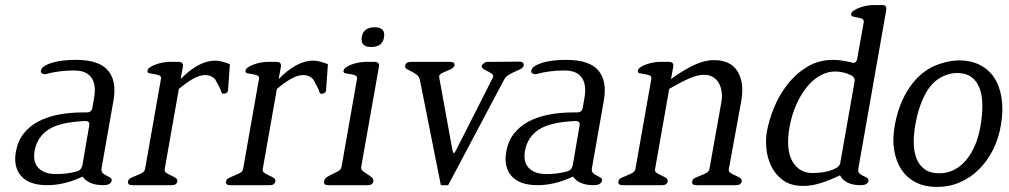

<svg xmlns="http://www.w3.org/2000/svg" viewBox="-20 -733 3995 760"><path d="M422 -17Q417 0 389 0Q331 0 307 -34Q235 0 167 0Q95 0 63.5 -36.5Q32 -73 43 -133Q50 -174 73 -203.5Q96 -233 130.5 -251.5Q165 -270 210 -279Q255 -288 308 -288H324Q343 -288 346 -308L352 -343Q362 -397 342 -425.5Q322 -454 274 -454Q244 -454 215.5 -450.5Q187 -447 159 -439Q139 -441 142 -454Q145 -468 166 -477Q207 -496 281 -496Q372 -496 407.5 -454Q443 -412 429 -334L382 -67Q380 -54 386.5 -48Q393 -42 401.5 -38Q410 -34 416.5 -30Q423 -26 422 -17ZM333 -235Q337 -254 318 -254Q218 -250 172.5 -220.5Q127 -191 117 -136Q114 -119 116 -102.5Q118 -86 128 -73Q138 -60 156 -52Q174 -44 203 -44Q245 -44 282 -54Q301 -58 306 -78Z M883 -376Q880 -362 866 -362Q858 -361 856 -369.5Q854 -378 847 -391L831 -420Q815 -436 793 -436Q771 -436 745 -421.5Q719 -407 688 -381L632 -64Q630 -54 638.5 -48.5Q647 -43 657 -38.5Q667 -34 675 -29Q683 -24 682 -15Q679 0 660 0H504Q484 0 487 -15Q488 -24 498.5 -29Q509 -34 520.5 -38.5Q532 -43 542 -48.5Q552 -54 554 -63L617 -420Q619 -431 610.5 -434.5Q602 -438 591 -439.5Q580 -441 571 -443Q562 -445 564 -454Q565 -461 575 -467.5Q585 -474 598 -478.5Q611 -483 625 -485.5Q639 -488 649 -488H687Q707 -488 704 -469L695 -420Q729 -455 763.5 -474Q798 -493 833 -493Q854 -493 890 -479L883 -381V-376Z M1271 -376Q1268 -362 1254 -362Q1246 -361 1244 -369.5Q1242 -378 1235 -391L1219 -420Q1203 -436 1181 -436Q1159 -436 1133 -421.5Q1107 -407 1076 -381L1020 -64Q1018 -54 1026.5 -48.5Q1035 -43 1045 -38.5Q1055 -34 1063 -29Q1071 -24 1070 -15Q1067 0 1048 0H892Q872 0 875 -15Q876 -24 886.5 -29Q897 -34 908.5 -38.5Q920 -43 930 -48.5Q940 -54 942 -63L1005 -420Q1007 -431 998.5 -434.5Q990 -438 979 -439.5Q968 -441 959 -443Q950 -445 952 -454Q953 -461 963 -467.5Q973 -474 986 -478.5Q999 -483 1013 -485.5Q1027 -488 1037 -488H1075Q1095 -488 1092 -469L1083 -420Q1117 -455 1151.5 -474Q1186 -493 1221 -493Q1242 -493 1278 -479L1271 -381V-376Z M1500 -585Q1494 -547 1449 -547Q1406 -547 1412 -586Q1418 -625 1463 -625Q1507 -625 1500 -585ZM1458 -15Q1455 0 1436 0H1280Q1260 0 1263 -15Q1265 -26 1275 -32.5Q1285 -39 1297 -44.5Q1309 -50 1319.5 -56Q1330 -62 1332 -73L1393 -420Q1395 -431 1386.5 -434.5Q1378 -438 1367 -439.5Q1356 -441 1347 -443Q1338 -445 1340 -454Q1341 -461 1351 -467.5Q1361 -474 1374 -478.5Q1387 -483 1401 -485.5Q1415 -488 1425 -488H1463Q1483 -488 1480 -469L1410 -74Q1408 -63 1416 -56.5Q1424 -50 1433.5 -44Q1443 -38 1451 -31.5Q1459 -25 1458 -15Z M2053 -474Q2051 -465 2041 -460Q2031 -455 2018.5 -449.5Q2006 -444 1994 -437Q1982 -430 1975 -417L1754 0H1725L1642 -417Q1639 -430 1629 -437.5Q1619 -445 1608.5 -450Q1598 -455 1590 -460Q1582 -465 1584 -474Q1587 -488 1606 -488H1762Q1781 -488 1779 -474Q1777 -466 1768 -461Q1759 -456 1748.5 -452Q1738 -448 1728.5 -443Q1719 -438 1718 -431Q1718 -433 1718.5 -431Q1719 -429 1719 -424L1771 -138Q1774 -127 1776 -127Q1780 -127 1785 -138L1930 -424Q1930 -424 1932 -430Q1933 -437 1925.5 -442Q1918 -447 1909 -451.5Q1900 -456 1892.5 -461Q1885 -466 1887 -474Q1898 -488 1908 -488L2036 -489Q2054 -489 2053 -474Z M2363 -17Q2358 0 2330 0Q2272 0 2248 -34Q2176 0 2108 0Q2036 0 2004.5 -36.5Q1973 -73 1984 -133Q1991 -174 2014 -203.5Q2037 -233 2071.5 -251.5Q2106 -270 2151 -279Q2196 -288 2249 -288H2265Q2284 -288 2287 -308L2293 -343Q2303 -397 2283 -425.5Q2263 -454 2215 -454Q2185 -454 2156.5 -450.5Q2128 -447 2100 -439Q2080 -441 2083 -454Q2086 -468 2107 -477Q2148 -496 2222 -496Q2313 -496 2348.5 -454Q2384 -412 2370 -334L2323 -67Q2321 -54 2327.5 -48Q2334 -42 2342.5 -38Q2351 -34 2357.5 -30Q2364 -26 2363 -17ZM2274 -235Q2278 -254 2259 -254Q2159 -250 2113.5 -220.5Q2068 -191 2058 -136Q2055 -119 2057 -102.5Q2059 -86 2069 -73Q2079 -60 2097 -52Q2115 -44 2144 -44Q2186 -44 2223 -54Q2242 -58 2247 -78Z M2916 -15Q2913 0 2893 0H2737Q2717 0 2720 -15Q2721 -24 2731.5 -29Q2742 -34 2754 -38.5Q2766 -43 2776 -48.5Q2786 -54 2788 -63L2836 -332Q2839 -350 2836.5 -369Q2834 -388 2826 -403Q2818 -418 2803 -427.5Q2788 -437 2767 -437Q2741 -437 2707 -422Q2673 -407 2629 -381L2573 -64Q2571 -54 2579.5 -48.5Q2588 -43 2598 -38.5Q2608 -34 2616 -29Q2624 -24 2623 -15Q2620 0 2601 0H2445Q2425 0 2428 -15Q2429 -24 2439.5 -29Q2450 -34 2461.5 -38.5Q2473 -43 2483 -48.5Q2493 -54 2495 -63L2558 -420Q2560 -431 2551.5 -434.5Q2543 -438 2532 -439.5Q2521 -441 2512 -443Q2503 -445 2505 -454Q2506 -461 2516 -467.5Q2526 -474 2539 -478.5Q2552 -483 2566 -485.5Q2580 -488 2590 -488H2628Q2648 -488 2645 -469L2636 -420Q2684 -455 2726 -475Q2768 -495 2806 -495Q2873 -495 2900 -449.5Q2927 -404 2914 -332L2865 -64Q2863 -54 2871.5 -48.5Q2880 -43 2890.5 -38.5Q2901 -34 2909 -29Q2917 -24 2916 -15Z M3418 -17Q3415 0 3386 0Q3326 0 3305 -39Q3263 -19 3227.5 -8Q3192 3 3160 3Q3110 3 3079.5 -19.5Q3049 -42 3033 -75Q3017 -108 3013.5 -146Q3010 -184 3016 -214Q3024 -259 3044.5 -308.5Q3065 -358 3098 -400Q3131 -442 3176 -469Q3221 -496 3278 -496Q3310 -496 3354 -485Q3355 -485 3355.5 -484.5Q3356 -484 3357 -484Q3370 -484 3373 -500L3399 -645Q3400 -655 3392.5 -658.5Q3385 -662 3375 -663.5Q3365 -665 3356.5 -667.5Q3348 -670 3349 -679Q3351 -686 3361.5 -692.5Q3372 -699 3385 -703.5Q3398 -708 3411.5 -710.5Q3425 -713 3433 -713H3473Q3491 -713 3488 -693L3378 -68Q3375 -54 3381 -47.5Q3387 -41 3395.5 -37.5Q3404 -34 3411 -30Q3418 -26 3418 -17ZM3363 -412Q3364 -427 3351 -434Q3320 -450 3285 -450Q3256 -450 3227.5 -434.5Q3199 -419 3175 -390Q3151 -361 3132.5 -320Q3114 -279 3105 -229Q3090 -141 3116.5 -94.5Q3143 -48 3197 -48Q3206 -48 3223.5 -49.5Q3241 -51 3258.5 -55.5Q3276 -60 3290 -68Q3304 -76 3306 -88Z M3942 -238Q3933 -184 3910 -139Q3887 -94 3854 -61.5Q3821 -29 3779 -11Q3737 7 3689 7Q3642 7 3606.5 -10.5Q3571 -28 3549 -60.5Q3527 -93 3519.5 -138Q3512 -183 3522 -238Q3538 -326 3582 -389.5Q3626 -453 3691 -477Q3737 -494 3777 -494Q3822 -494 3857.5 -476.5Q3893 -459 3915 -426Q3937 -393 3944.5 -345.5Q3952 -298 3942 -238ZM3861 -234Q3869 -280 3868.5 -318.5Q3868 -357 3857 -385Q3846 -413 3824.5 -428.5Q3803 -444 3769 -444Q3740 -444 3713 -431Q3669 -411 3642 -359.5Q3615 -308 3603 -238Q3596 -198 3597 -163.5Q3598 -129 3609 -103Q3620 -77 3641.5 -62Q3663 -47 3698 -47Q3729 -47 3756 -60.5Q3783 -74 3804 -99Q3825 -124 3839.5 -158Q3854 -192 3861 -234Z"/></svg>

Font: Jura
Style: Italic
Weight: 400
Designer: Ed Merritt
Foundry: Ten by Twenty
Version: Version 1.007